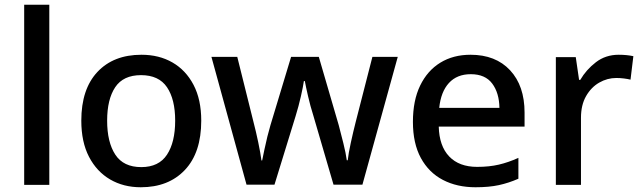

<svg xmlns="http://www.w3.org/2000/svg" viewBox="-20 -780 2706 810"><path d="M188 0H82V-760H188Z M829 -271Q829 -136 760 -63Q691 10 574 10Q501 10 444.5 -23Q388 -56 355.5 -118.5Q323 -181 323 -271Q323 -404 391 -476.5Q459 -549 577 -549Q651 -549 707.5 -516.5Q764 -484 796.5 -422Q829 -360 829 -271ZM432 -271Q432 -180 466.5 -127.5Q501 -75 576 -75Q650 -75 684.5 -127.5Q719 -180 719 -271Q719 -361 684.5 -412Q650 -463 575 -463Q500 -463 466 -412Q432 -361 432 -271Z M1302 -292Q1289 -333 1279.5 -374.5Q1270 -416 1266 -438H1262Q1259 -416 1249.5 -374Q1240 -332 1227 -290L1138 -1H1020L872 -540H981L1049 -267Q1060 -225 1069.5 -179.5Q1079 -134 1083 -103H1086Q1090 -122 1095.5 -149Q1101 -176 1108 -204Q1115 -232 1121 -252L1208 -540H1325L1409 -252Q1418 -218 1428.5 -176Q1439 -134 1443 -104H1447Q1450 -132 1460 -178Q1470 -224 1481 -267L1551 -540H1658L1509 -1H1387Z M1965 -549Q2071 -549 2132 -483.5Q2193 -418 2193 -305V-246H1831Q1833 -164 1875 -120Q1917 -76 1993 -76Q2044 -76 2084.5 -85.5Q2125 -95 2167 -114V-26Q2126 -8 2084.5 1Q2043 10 1986 10Q1908 10 1848.5 -21Q1789 -52 1755.5 -113.5Q1722 -175 1722 -266Q1722 -356 1752.5 -419Q1783 -482 1837.5 -515.5Q1892 -549 1965 -549ZM1966 -467Q1908 -467 1874 -430Q1840 -393 1833 -325H2087Q2086 -388 2056.5 -427.5Q2027 -467 1966 -467Z M2590 -549Q2624 -549 2652 -543L2640 -444Q2628 -447 2612 -449Q2596 -451 2580 -451Q2542 -451 2508 -431.5Q2474 -412 2452.5 -374.5Q2431 -337 2431 -283V0H2325V-539H2409L2423 -443H2428Q2453 -486 2494 -517.5Q2535 -549 2590 -549Z"/></svg>

Font: Noto Sans Meetei Mayek Medium
Style: Regular
Weight: 500
Designer: Monotype Design Team and Neelakash Kshetrimayum
Foundry: Monotype Imaging Inc.
Version: Version 2.002; ttfautohint (v1.8.4.7-5d5b)